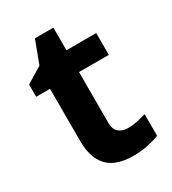

<svg xmlns="http://www.w3.org/2000/svg" viewBox="-166 -753 766 854"><g transform="rotate(-30 217.0 -326.0)"><path d="M308 -109Q333 -109 356 -114Q379 -119 402 -126V-15Q378 -5 342.5 2.5Q307 10 265 10Q216 10 177.5 -6Q139 -22 116.5 -61.5Q94 -101 94 -171V-434H23V-497L105 -547L148 -662H243V-546H396V-434H243V-171Q243 -140 261 -124.5Q279 -109 308 -109Z"/></g></svg>

Font: Noto Sans Hanifi Rohingya
Style: Regular
Weight: 400
Designer: Monotype Design Team and DaltonMaag
Foundry: Google LLC
Version: Version 2.101